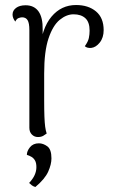

<svg xmlns="http://www.w3.org/2000/svg" viewBox="-20 -537 469 765"><path d="M131 9Q117 9 107 -1Q97 -11 97 -28V-417Q97 -445 90 -456.5Q83 -468 68 -468Q62 -468 54 -465Q46 -462 41 -451Q30 -465 30 -479Q30 -495 44 -505.5Q58 -516 82 -516Q116 -516 133.5 -491.5Q151 -467 150 -418V-337L138 -334Q146 -424 185 -470.5Q224 -517 283 -517Q332 -517 362.5 -491.5Q393 -466 393 -417Q393 -387 377.5 -367.5Q362 -348 343 -346Q326 -345 318 -353Q331 -371 334 -385.5Q337 -400 337 -415Q337 -449 320 -464.5Q303 -480 273 -480Q245 -480 218 -458Q191 -436 173.5 -384.5Q156 -333 156 -244Q156 -180 156 -138.5Q156 -97 157 -72Q158 -47 160 -32Q162 -17 166 -5Q161 -1 152.5 4Q144 9 131 9ZM121 208Q113 206 107 201.5Q101 197 96 192Q111 176 118 160.5Q125 145 125 129Q125 112 119.5 102.5Q114 93 105.5 88Q97 83 87 80Q87 65 99.5 49.5Q112 34 135 34Q152 34 168.5 46Q185 58 185 94Q185 118 172 147Q159 176 121 208Z"/></svg>

Font: Arima Light
Style: Regular
Weight: 300
Designer: Joana Correia and Natanael Gama
Foundry: NDISCOVER
Version: Version 1.101;gftools[0.9.23]